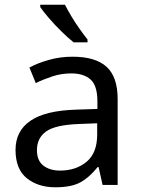

<svg xmlns="http://www.w3.org/2000/svg" viewBox="-20 -786 601 816"><path d="M288 -545Q386 -545 433 -502Q480 -459 480 -365V0H416L399 -76H395Q360 -32 321.5 -11Q283 10 215 10Q142 10 94 -28.5Q46 -67 46 -149Q46 -229 109 -272.5Q172 -316 303 -320L394 -323V-355Q394 -422 365 -448Q336 -474 283 -474Q241 -474 203 -461.5Q165 -449 132 -433L105 -499Q140 -518 188 -531.5Q236 -545 288 -545ZM314 -259Q214 -255 175.5 -227Q137 -199 137 -148Q137 -103 164.5 -82Q192 -61 235 -61Q303 -61 348 -98.5Q393 -136 393 -214V-262ZM256 -766Q267 -744 283.5 -716.5Q300 -689 318.5 -663Q337 -637 352 -618V-606H293Q270 -624 241 -652.5Q212 -681 187.5 -709.5Q163 -738 151 -756V-766Z"/></svg>

Font: Noto Sans Tamil Supplement
Style: Regular
Weight: 400
Designer: Ek Type
Foundry: Ek Type
Version: Version 2.001; ttfautohint (v1.8.4.7-5d5b)